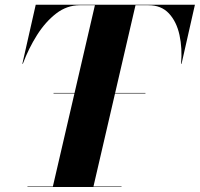

<svg xmlns="http://www.w3.org/2000/svg" viewBox="-20 -772 822 790"><path d="M200.3 -389.5H578.4V-387.5H200.3ZM93 -4.5H197.5L370.5 -750.5H308Q255.5 -750.5 211.2 -716.5Q167 -682.5 132.2 -627.5Q97.5 -572.5 74 -509.5H72L127 -752.5H782L727 -509.5H725Q730.5 -573 718.5 -628Q706.5 -683 675 -716.8Q643.5 -750.5 591 -750.5H537.5L364.5 -4.5H480V-2.5H93Z"/></svg>

Font: Bodoni* 96
Style: Bold Italic
Weight: 700
Italic angle: -13°
Version: Version 2.2